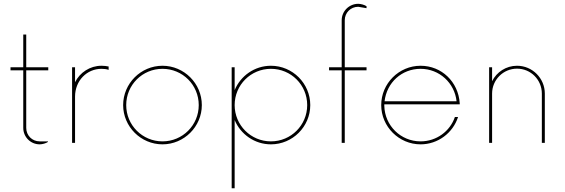

<svg xmlns="http://www.w3.org/2000/svg" viewBox="-20 -750 2968 1008"><path d="M233.4 -380.9V-397H117.7V-568.8H102.1V-397H35.2V-380.9H102.1V-78.6C102.1 -30.8 140.6 7.8 188.5 7.8C201.7 7.8 221.7 2.4 231.9 -4.9V-7.8H188.5C148.4 -7.8 117.7 -39.1 117.7 -78.6V-380.9Z M358.4 0H374V-242.7C374 -327.1 436.5 -388.7 512.7 -388.7C526.4 -388.7 539.1 -387.2 550.3 -383.3V-400.9C538.6 -403.3 526.4 -404.8 512.7 -404.8C452.6 -404.8 399.4 -369.6 374 -318.4V-397H358.4Z M833 7.8C946.3 7.8 1039.6 -85 1039.6 -198.2C1039.6 -312 946.3 -404.8 833 -404.8C719.7 -404.8 626.5 -312 626.5 -198.2C626.5 -85 719.7 7.8 833 7.8ZM833 -7.8C727.5 -7.8 642.6 -92.8 642.6 -198.2C642.6 -304.2 727.5 -388.7 833 -388.7C938.5 -388.7 1023.4 -304.2 1023.4 -198.2C1023.4 -92.8 938.5 -7.8 833 -7.8Z M1402.3 -404.8C1316.9 -404.8 1243.2 -352.1 1211.9 -276.9V-397H1196.3V238.3H1211.9V-119.6C1243.2 -44.9 1316.9 7.8 1402.3 7.8C1516.1 7.8 1608.9 -85 1608.9 -198.2C1608.9 -312 1516.1 -404.8 1402.3 -404.8ZM1402.3 -7.8C1296.9 -7.8 1211.9 -92.8 1211.9 -198.2C1211.9 -304.2 1296.9 -388.7 1402.3 -388.7C1507.8 -388.7 1592.8 -304.2 1592.8 -198.2C1592.8 -92.8 1507.8 -7.8 1402.3 -7.8Z M1860.8 -714.4 1904.3 -707V-717.3C1894 -724.6 1874 -730 1860.8 -730C1813 -730 1773.9 -691.4 1773.9 -643.6V-397H1707.5V-380.9H1773.9V0H1790V-380.9H1904.3V-397H1790V-643.6C1790 -683.1 1820.8 -714.4 1860.8 -714.4Z M2393.6 -202.1V-208C2386.2 -320.8 2298.3 -404.8 2188 -404.8C2074.7 -404.8 1981.4 -312 1981.4 -198.2C1981.4 -85 2074.7 7.8 2188 7.8C2279.3 7.8 2357.9 -52.2 2384.8 -135.7H2368.2C2342.8 -61 2271.5 -7.8 2188 -7.8C2084 -7.8 2000 -90.3 1997.6 -194.3V-202.1ZM2188 -388.7C2286.6 -388.7 2366.7 -314.5 2377 -218.3H1999C2010.3 -316.4 2088.9 -388.7 2188 -388.7Z M2694.3 -404.8C2636.7 -404.8 2587.4 -371.6 2563.5 -323.7V-397H2547.9V0H2563.5V-258.8C2563.5 -331.1 2622.1 -389.6 2694.3 -389.6C2766.6 -389.6 2824.7 -331.1 2824.7 -258.8V0H2840.3V-258.8C2840.3 -338.9 2775.4 -404.8 2694.3 -404.8Z"/></svg>

Font: Now Thin
Style: Regular
Weight: 100
Designer: Alfredo Marco Pradil
Foundry: Alfredo Marco Pradil
Version: Version 1.200;hotconv 1.0.109;makeotfexe 2.5.65596